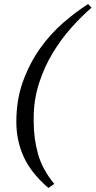

<svg xmlns="http://www.w3.org/2000/svg" viewBox="-20 -722 474 952"><path d="M220 210Q134 136 97.5 55.5Q61 -25 61 -117Q61 -229 94.5 -320Q128 -411 179.5 -483Q231 -555 294 -609.5Q357 -664 417 -702L434 -684Q385 -642 334 -585Q283 -528 241 -458.5Q199 -389 173 -307.5Q147 -226 147 -136Q147 -133 147 -129Q147 -125 147 -121Q147 -35 168.5 41.5Q190 118 249 190Z"/></svg>

Font: PTSerif
Style: Italic
Weight: 400
Italic angle: -12°
Designer: A.Korolkova, O.Umpeleva, V.Yefimov
Foundry: ParaType Ltd
Version: Version 1.000W OFL; ttfautohint (v1.2) -l 8 -r 50 -G 200 -x 